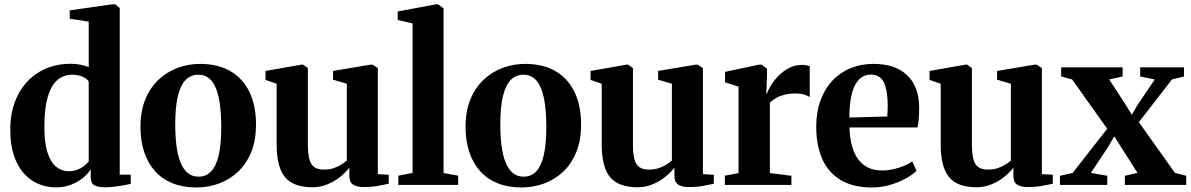

<svg xmlns="http://www.w3.org/2000/svg" viewBox="-20 -838 5397 870"><path d="M234 11Q192 11 154.5 -4.5Q117 -20 88.2 -52.2Q59.5 -84.5 43 -133.5Q26.5 -182.5 26.5 -249.5Q26.5 -339 60.5 -406.2Q94.5 -473.5 156.5 -511.2Q218.5 -549 300.5 -549Q325 -549 346.5 -544.5Q368 -540 382 -534V-740L296 -753V-791L488 -818.5H502L522.5 -802V-46.5H572.5V-5Q553 -0.5 519.8 5Q486.5 10.5 455 10.5Q425.5 10.5 408.2 1.8Q391 -7 391 -38V-71Q378.5 -50 355.2 -31.2Q332 -12.5 301.2 -0.8Q270.5 11 234 11ZM290.5 -62Q312.5 -62 330.5 -69Q348.5 -76 361.5 -86.5Q374.5 -97 382 -107V-468.5Q374 -481.5 353.8 -490.5Q333.5 -499.5 307.5 -499.5Q268.5 -499.5 240.2 -475.5Q212 -451.5 196.8 -400.2Q181.5 -349 181 -268Q180.5 -192.5 195.2 -147.2Q210 -102 235 -82Q260 -62 290.5 -62Z M616.5 -263Q616.5 -335 638.8 -388.5Q661 -442 699.2 -477.5Q737.5 -513 785.8 -530.8Q834 -548.5 886.5 -548.5Q968.5 -548.5 1025 -515Q1081.5 -481.5 1110.8 -420.2Q1140 -359 1140 -274Q1140 -201 1117.8 -147.5Q1095.5 -94 1057.5 -58.8Q1019.5 -23.5 971 -6Q922.5 11.5 870 11.5Q809.5 11.5 762.2 -7.5Q715 -26.5 682.8 -62.2Q650.5 -98 633.5 -148.8Q616.5 -199.5 616.5 -263ZM880 -37.5Q914 -37.5 936.8 -61.5Q959.5 -85.5 971 -135Q982.5 -184.5 982.5 -261Q982.5 -314.5 977.2 -358.2Q972 -402 960 -433.8Q948 -465.5 928.2 -482.5Q908.5 -499.5 879 -499.5Q844.5 -499.5 821.2 -475.8Q798 -452 786 -402.5Q774 -353 774 -275.5Q774 -222 779.5 -178.2Q785 -134.5 797.5 -103Q810 -71.5 830.2 -54.5Q850.5 -37.5 880 -37.5Z M1627.5 9.5Q1596 9.5 1579.5 -1.8Q1563 -13 1563 -41.5V-78.5Q1546.5 -56.5 1520.8 -36Q1495 -15.5 1463.2 -2.5Q1431.5 10.5 1396.5 10.5Q1309.5 10.5 1271.5 -35.2Q1233.5 -81 1233.5 -184.5V-458.5L1183 -476V-516.5L1345.5 -545H1353.5L1375 -529.5V-185Q1375 -144 1381.2 -118.5Q1387.5 -93 1403.5 -81.2Q1419.5 -69.5 1447.5 -69.5Q1472 -69.5 1491.8 -76Q1511.5 -82.5 1526.2 -92Q1541 -101.5 1551.5 -110.5V-458.5L1489 -477V-516.5L1659 -545H1668.5L1692 -529.5V-49L1741.5 -46V-5.5Q1723.5 -1.5 1694.5 4Q1665.5 9.5 1627.5 9.5Z M1849.5 -54.5V-732L1782 -747.5V-786L1956 -818.5H1965L1990 -800V-54L2056 -42V0H1785V-42Z M2089.5 -263Q2089.5 -335 2111.8 -388.5Q2134 -442 2172.2 -477.5Q2210.5 -513 2258.8 -530.8Q2307 -548.5 2359.5 -548.5Q2441.5 -548.5 2498 -515Q2554.5 -481.5 2583.8 -420.2Q2613 -359 2613 -274Q2613 -201 2590.8 -147.5Q2568.5 -94 2530.5 -58.8Q2492.5 -23.5 2444 -6Q2395.5 11.5 2343 11.5Q2282.5 11.5 2235.2 -7.5Q2188 -26.5 2155.8 -62.2Q2123.5 -98 2106.5 -148.8Q2089.5 -199.5 2089.5 -263ZM2353 -37.5Q2387 -37.5 2409.8 -61.5Q2432.5 -85.5 2444 -135Q2455.5 -184.5 2455.5 -261Q2455.5 -314.5 2450.2 -358.2Q2445 -402 2433 -433.8Q2421 -465.5 2401.2 -482.5Q2381.5 -499.5 2352 -499.5Q2317.5 -499.5 2294.2 -475.8Q2271 -452 2259 -402.5Q2247 -353 2247 -275.5Q2247 -222 2252.5 -178.2Q2258 -134.5 2270.5 -103Q2283 -71.5 2303.2 -54.5Q2323.5 -37.5 2353 -37.5Z M3100.5 9.5Q3069 9.5 3052.5 -1.8Q3036 -13 3036 -41.5V-78.5Q3019.5 -56.5 2993.8 -36Q2968 -15.5 2936.2 -2.5Q2904.5 10.5 2869.5 10.5Q2782.5 10.5 2744.5 -35.2Q2706.5 -81 2706.5 -184.5V-458.5L2656 -476V-516.5L2818.5 -545H2826.5L2848 -529.5V-185Q2848 -144 2854.2 -118.5Q2860.5 -93 2876.5 -81.2Q2892.5 -69.5 2920.5 -69.5Q2945 -69.5 2964.8 -76Q2984.5 -82.5 2999.2 -92Q3014 -101.5 3024.5 -110.5V-458.5L2962 -477V-516.5L3132 -545H3141.5L3165 -529.5V-49L3214.5 -46V-5.5Q3196.5 -1.5 3167.5 4Q3138.5 9.5 3100.5 9.5Z M3264.5 0V-42L3326.5 -53.5V-445.5L3265.5 -465V-512.5L3419.5 -545H3431L3455.5 -526.5V-502L3452.5 -413L3455.5 -414.5Q3459 -427 3471.8 -448.5Q3484.5 -470 3505.2 -492Q3526 -514 3553.8 -529Q3581.5 -544 3614.5 -544Q3627 -544 3635.2 -542Q3643.5 -540 3649 -538V-398Q3641 -404 3625 -409.2Q3609 -414.5 3584 -414.5Q3557 -414.5 3535.2 -409Q3513.5 -403.5 3497 -394Q3480.5 -384.5 3468.5 -373V-54L3566 -41.5V0Z M3932 11.5Q3844.5 11.5 3788.2 -23Q3732 -57.5 3705.2 -119.2Q3678.5 -181 3678.5 -263Q3678.5 -330 3697.8 -382.8Q3717 -435.5 3751.8 -472.5Q3786.5 -509.5 3834 -529Q3881.5 -548.5 3938 -548.5Q4036 -548.5 4089.5 -498.2Q4143 -448 4145 -354.5Q4145 -322 4143 -298.8Q4141 -275.5 4137.5 -260.5H3829Q3830.5 -213 3840.5 -176.8Q3850.5 -140.5 3869 -115.8Q3887.5 -91 3914.2 -78.2Q3941 -65.5 3977 -65.5Q4013.5 -65.5 4052.5 -78Q4091.5 -90.5 4113.5 -106.5L4133 -64.5Q4117.5 -48 4086.5 -30.5Q4055.5 -13 4015.2 -0.8Q3975 11.5 3932 11.5ZM3828.5 -305.5 4000.5 -310Q4001.5 -322.5 4001.8 -334.8Q4002 -347 4002.5 -359.5Q4002.5 -425.5 3985.8 -462.8Q3969 -500 3926 -500Q3905 -500 3887.5 -489.8Q3870 -479.5 3856.8 -456.8Q3843.5 -434 3836.2 -396.8Q3829 -359.5 3828.5 -305.5Z M4636.5 9.5Q4605 9.5 4588.5 -1.8Q4572 -13 4572 -41.5V-78.5Q4555.5 -56.5 4529.8 -36Q4504 -15.5 4472.2 -2.5Q4440.5 10.5 4405.5 10.5Q4318.5 10.5 4280.5 -35.2Q4242.5 -81 4242.5 -184.5V-458.5L4192 -476V-516.5L4354.5 -545H4362.5L4384 -529.5V-185Q4384 -144 4390.2 -118.5Q4396.5 -93 4412.5 -81.2Q4428.5 -69.5 4456.5 -69.5Q4481 -69.5 4500.8 -76Q4520.5 -82.5 4535.2 -92Q4550 -101.5 4560.5 -110.5V-458.5L4498 -477V-516.5L4668 -545H4677.5L4701 -529.5V-49L4750.5 -46V-5.5Q4732.5 -1.5 4703.5 4Q4674.5 9.5 4636.5 9.5Z M4840.5 -54.5 4997 -254.5 4838 -478 4788.5 -491.5V-533H5067V-491.5L5006 -478L5079.5 -365.5L5108.5 -318L5134.5 -362.5L5212.5 -478L5146.5 -491.5V-533H5345V-491.5L5290.5 -478L5140.5 -284.5L5304 -54.5L5355 -41.5V0H5077V-41.5L5134.5 -54.5L5061 -169.5L5029 -220.5L5002 -173.5L4923 -54.5L4997.5 -41.5V0H4783V-41.5Z"/></svg>

Font: Merriweather 72pt
Style: Bold
Weight: 700
Version: Version 2.100